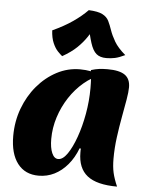

<svg xmlns="http://www.w3.org/2000/svg" viewBox="-60 -915 774 997"><g transform="rotate(5 327.5 -417.0)"><path d="M377 -148Q358 -98 327.5 -62Q297 -26 259 -7Q221 12 177 12Q106 12 67 -39Q28 -90 28 -182Q28 -258 53 -325.5Q78 -393 122 -445Q166 -497 223 -527Q280 -557 344 -557Q372 -557 403.5 -551.5Q435 -546 457 -537Q409 -521 367 -485.5Q325 -450 293.5 -402Q262 -354 244 -298Q226 -242 226 -184Q226 -138 238 -110.5Q250 -83 271 -83Q295 -83 318.5 -117Q342 -151 362 -207Q382 -263 394 -330Q406 -397 406 -464Q406 -491 404.5 -515.5Q403 -540 400 -558Q423 -565 442 -567.5Q461 -570 486 -570Q548 -570 576.5 -550Q605 -530 605 -486Q605 -462 598 -421Q591 -380 581.5 -329Q572 -278 564.5 -221.5Q557 -165 557 -110Q557 -68 564 -37Q571 -6 588 33Q482 33 432.5 -6Q383 -45 383 -127Q383 -138 383 -141Q383 -144 384 -147ZM245 -617Q236 -624 221.5 -639Q207 -654 195.5 -680.5Q184 -707 182 -746Q243 -774 287 -804.5Q331 -835 362 -867Q410 -865 433.5 -853Q457 -841 467 -820.5Q477 -800 486 -773.5Q495 -747 513 -716Q531 -685 571 -651Q540 -636 518.5 -631.5Q497 -627 474 -627Q441 -627 422 -643Q403 -659 390.5 -698.5Q378 -738 363 -810L408 -790Q389 -759 369 -729Q349 -699 320 -671Q291 -643 245 -617Z"/></g></svg>

Font: Merienda Black
Style: Regular
Weight: 900
Designer: Eduardo Rodriguez Tunni
Foundry: Eduardo Rodriguez Tunni
Version: Version 2.001